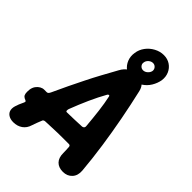

<svg xmlns="http://www.w3.org/2000/svg" viewBox="-266 -980 1098 1098"><g transform="rotate(45 283.0 -430.5)"><path d="M54 10Q29 10 13 -1Q-3 -12 -6 -30.5Q-9 -49 1 -73Q4 -84 9.5 -95Q15 -106 19 -116Q20 -120 20 -122.5Q20 -125 19 -126Q18 -126 16.5 -127Q15 -128 13 -129Q4 -132 -3 -138Q-10 -144 -12 -156Q-14 -168 -12 -186V-188Q-9 -207 0.5 -220Q10 -233 22.5 -240Q35 -247 47 -247H68Q74 -247 78 -251Q82 -255 86 -263Q109 -314 131 -359Q153 -404 174.5 -447.5Q196 -491 220 -535Q244 -579 270 -626Q300 -683 363 -683Q425 -683 438 -626Q459 -535 476.5 -443Q494 -351 507.5 -258.5Q521 -166 529 -74Q532 -36 511 -13Q490 10 455 10Q420 10 400.5 -10Q381 -30 381 -68Q381 -79 380.5 -91Q380 -103 379 -116Q378 -127 367 -127Q340 -127 318 -127Q296 -127 275.5 -126.5Q255 -126 232.5 -125Q210 -124 182 -123Q176 -123 170.5 -120.5Q165 -118 163 -110Q157 -96 152.5 -83.5Q148 -71 142 -54Q133 -23 109.5 -6.5Q86 10 54 10ZM231 -247Q262 -248 291.5 -248.5Q321 -249 351 -251Q360 -253 363 -258.5Q366 -264 365 -270Q360 -329 353.5 -382.5Q347 -436 337 -482Q336 -487 332 -487.5Q328 -488 323 -482Q296 -434 272 -380.5Q248 -327 225 -267Q223 -259 223.5 -253Q224 -247 231 -247ZM265 -761Q269 -791 287.5 -816Q306 -841 334 -856Q362 -871 392 -871Q422 -871 444.5 -856Q467 -841 478 -816Q489 -791 485 -761Q480 -732 464 -705.5Q448 -679 421 -661.5Q394 -644 356 -644Q326 -644 303.5 -661Q281 -678 270.5 -704.5Q260 -731 265 -761ZM340 -760Q337 -746 346 -735.5Q355 -725 369 -725Q383 -725 395 -735.5Q407 -746 410 -760Q412 -774 403 -784.5Q394 -795 380 -795Q366 -795 354 -784.5Q342 -774 340 -760Z"/></g></svg>

Font: Winky Sans SemiBold
Style: Italic
Weight: 600
Italic angle: -8.97852°
Designer: Simon Atzbach
Foundry: typofactur
Version: Version 1.205